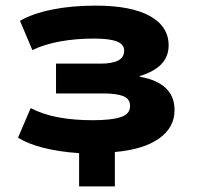

<svg xmlns="http://www.w3.org/2000/svg" viewBox="-20 -534 701 682"><path d="M261 128V10Q189 5 134 -9Q79 -23 44 -45L89 -150Q131 -128 186 -117.5Q241 -107 309 -107Q376 -107 409 -118Q442 -129 442 -157Q442 -183 418 -192.5Q394 -202 348 -202H179V-308H338Q378 -308 399.5 -319Q421 -330 421 -354Q421 -377 394.5 -387Q368 -397 314 -397Q251 -397 194.5 -387Q138 -377 95 -356L51 -460Q96 -486 165 -500Q234 -514 320 -514Q446 -514 512.5 -477Q579 -440 579 -373Q579 -333 553 -306Q527 -279 474 -263L479 -261Q539 -250 569.5 -220.5Q600 -191 600 -143Q600 -81 545 -42Q490 -3 388 6V128Z"/></svg>

Font: Nunito Sans 7pt SemiExpanded ExtraBold
Style: Regular
Weight: 800
Width: 6
Designer: Vernon Adams
Foundry: Vernon Adams
Version: Version 3.101;gftools[0.9.27]